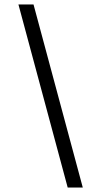

<svg xmlns="http://www.w3.org/2000/svg" viewBox="-20 -725 450 865"><path d="M285 120 63 -705H131L353 120Z"/></svg>

Font: Plus Jakarta Sans Light
Style: Italic
Weight: 300
Italic angle: -8°
Designer: Gumpita Rahayu
Foundry: Tokotype
Version: Version 2.071; ttfautohint (v1.8.4.7-5d5b);gftools[0.9.29]